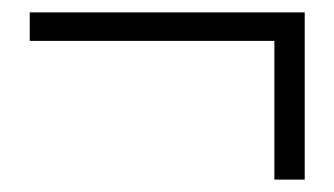

<svg xmlns="http://www.w3.org/2000/svg" viewBox="-20 -445 540 310"><path d="M423 -155V-379H28V-425H472V-155Z"/></svg>

Font: M PLUS 1 Code Light
Style: Regular
Weight: 300
Designer: Coji Morishita
Foundry: UNDERFOREST DESIGN
Version: Version 1.002